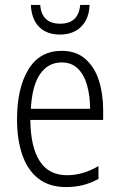

<svg xmlns="http://www.w3.org/2000/svg" viewBox="-20 -748 485 778"><path d="M230 -542Q288 -542 325.5 -509.5Q363 -477 380.5 -422.5Q398 -368 398 -303V-262H103Q104 -152 141 -95Q178 -38 252 -38Q316 -38 379 -75V-23Q350 -7 318 1.5Q286 10 248 10Q180 10 136 -24Q92 -58 70.5 -120Q49 -182 49 -264Q49 -391 95 -466.5Q141 -542 230 -542ZM230 -495Q175 -495 142.5 -448Q110 -401 105 -307H345Q345 -359 333 -402Q321 -445 295.5 -470Q270 -495 230 -495ZM343 -728Q341 -672 309 -640Q277 -608 223 -608Q170 -608 139 -638.5Q108 -669 105 -728H143Q149 -652 224 -652Q298 -652 305 -728Z"/></svg>

Font: Noto Sans Condensed Light
Style: Regular
Weight: 300
Width: 3
Designer: Monotype Design Team
Foundry: Monotype Imaging Inc.
Version: Version 2.013; ttfautohint (v1.8.4.7-5d5b)